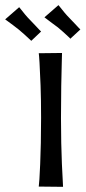

<svg xmlns="http://www.w3.org/2000/svg" viewBox="-79 -723 332 743"><path d="M165 0 71 -1Q72 -7 73.5 -29.5Q75 -52 76.5 -88Q78 -124 79 -169.5Q80 -215 80 -267Q80 -337 78 -392Q76 -447 74 -479.5Q72 -512 71 -517L161 -518Q161 -514 160 -480Q159 -446 158 -390.5Q157 -335 157 -266Q157 -215 158 -170Q159 -125 160.5 -89.5Q162 -54 163.5 -30.5Q165 -7 165 0ZM193 -573Q194 -573 186 -580.5Q178 -588 166.5 -598.5Q155 -609 145 -617Q134 -625 122 -634Q110 -643 101.5 -649.5Q93 -656 93 -656L147 -703Q147 -704 153.5 -695.5Q160 -687 170 -675Q180 -663 190 -653Q201 -642 210.5 -631.5Q220 -621 226 -615Q232 -609 232 -609ZM42 -565Q42 -565 34 -572.5Q26 -580 14.5 -590.5Q3 -601 -7 -609Q-17 -617 -29 -626Q-41 -635 -50 -641.5Q-59 -648 -59 -648L-5 -695Q-5 -696 1.5 -687.5Q8 -679 18 -667Q28 -655 38 -645Q49 -634 58.5 -623.5Q68 -613 74 -607Q80 -601 80 -601Z"/></svg>

Font: Truculenta Medium
Style: Regular
Weight: 500
Version: Version 1.002